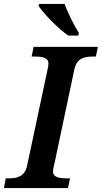

<svg xmlns="http://www.w3.org/2000/svg" viewBox="-42 -951 515 971"><path d="M303 -771H354L357 -784C335 -819 300 -886 285 -931H156L153 -921C182 -879 250 -808 303 -771ZM-22 0H302L312 -49H299C257 -49 226 -54 226 -85C226 -93 229 -108 233 -122L334 -600C346 -657 385 -665 430 -665H443L453 -714H128L118 -665H131C173 -665 203 -660 203 -629C203 -623 201 -611 198 -597L95 -113C83 -57 44 -49 0 -49H-13Z"/></svg>

Font: Noto Serif SemiBold
Style: Italic
Weight: 600
Italic angle: -12°
Designer: Monotype Design Team
Foundry: Monotype Imaging Inc.
Version: Version 2.014